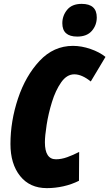

<svg xmlns="http://www.w3.org/2000/svg" viewBox="-20 -961 565 992"><path d="M222 11Q265 11 307.5 1.5Q350 -8 388 -27L389 -176Q358 -160 327.5 -149Q297 -138 269 -138Q212 -138 212 -226Q212 -258 221 -316Q230 -374 248.5 -434Q267 -494 296 -535.5Q325 -577 364 -577Q403 -577 449 -540L525 -667Q494 -692 447.5 -708Q401 -724 357 -724Q257 -724 184.5 -646.5Q112 -569 73 -452Q34 -335 34 -217Q34 -114 84 -51.5Q134 11 222 11ZM379 -772Q429 -772 454.5 -801.5Q480 -831 480 -871Q480 -941 402 -941Q352 -941 327 -910.5Q302 -880 302 -841Q302 -772 379 -772Z"/></svg>

Font: Noto Sans Display Condensed Black
Style: Italic
Weight: 900
Width: 3
Italic angle: -192°
Designer: Monotype Design Team
Foundry: Monotype Imaging Inc.
Version: Version 1.900